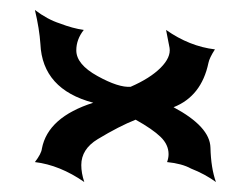

<svg xmlns="http://www.w3.org/2000/svg" viewBox="-20 -365 453 385"><path d="M133 -264Q133 -236 175.5 -212.5Q218 -189 242 -191Q281 -208 302 -229Q323 -250 320 -269Q314 -301 313 -305Q360 -272 411 -266Q400 -249 398 -239Q384 -172 328 -150Q401 -111 402 -69Q403 -28 413 0Q391 -16 363 -27Q345 -37 315 -40Q318 -48 318 -56Q318 -75 302 -90.5Q286 -106 252 -125Q219 -112 176 -86Q143 -66 143 -34Q143 -18 149 0Q100 -34 50 -40Q63 -57 64 -67Q76 -130 167 -159Q65 -186 61 -277Q59 -307 50 -345Q75 -326 100 -318Q126 -308 148 -305Q133 -286 133 -264Z"/></svg>

Font: RIT Indira
Style: Bold
Weight: 700
Designer: Sudheer S
Version: 0.9